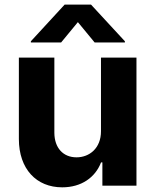

<svg xmlns="http://www.w3.org/2000/svg" viewBox="-20 -791 662 818"><path d="M60.4 -198.2C60.7 -70.7 135.3 7.1 245 7.1C327.1 7.1 386 -35.2 410.5 -99.1H416.2V0H561.4V-545.5H410.2V-232.2C410.5 -159.1 360.4 -120.7 306.1 -120.7C248.9 -120.7 212 -160.9 211.6 -225.1V-545.5H60.4ZM240.4 -610.1 311.8 -696.7 383.2 -610.1H512.1V-615.1L367.9 -771.3H255.3L111.5 -615.1V-610.1Z"/></svg>

Font: Inter-Hewn
Style: Bold
Weight: 700
Designer: Rasmus Andersson
Foundry: rsms
Version: Version 3.012;git-f93a4a705